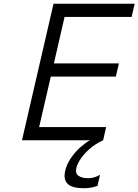

<svg xmlns="http://www.w3.org/2000/svg" viewBox="-20 -751 741 1028"><path d="M266.6 -731H701.2L684.6 -660.2H325.7L268.6 -411.6H616.7L600.1 -340.8H252L189.5 -70.8H548.3L532.2 0H97.7ZM329.1 163.6Q337.4 127.4 359.9 95Q382.3 62.5 409.4 38.3Q436.5 14.2 461.4 0H532.2Q490.7 19 460 46.1Q429.2 73.2 411.4 100.1Q393.6 127 388.7 148.4Q382.3 176.8 399.9 189.9Q417.5 203.1 453.1 203.1Q483.4 203.1 515.6 185.1L502 244.1Q469.2 256.8 428.2 256.8Q366.2 256.8 342.3 233.4Q318.4 210 329.1 163.6Z"/></svg>

Font: Glacial Indifference
Style: Italic
Weight: 400
Designer: Alfredo Marco Pradil
Foundry: Alfredo Marco Pradil
Version: Version 1.312